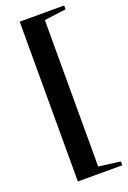

<svg xmlns="http://www.w3.org/2000/svg" viewBox="-159 -786 630 944"><g transform="rotate(-20 156.0 -314.0)"><path d="M76 104V-732H308.5V-712L195 -697V69L308.5 84V104Z"/></g></svg>

Font: Newsreader 72pt ExtraBold
Style: Regular
Weight: 800
Designer: Hugues Gentile
Foundry: Production Type
Version: Version 1.003; ttfautohint (v1.8.3)